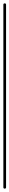

<svg xmlns="http://www.w3.org/2000/svg" viewBox="-20 -1120 56 1140"><path d="M0 -8H16V-1092H0ZM8 -16Q4 -16 2 -14Q0 -12 0 -8Q0 -4 2 -2Q4 0 8 0Q12 0 14 -2Q16 -4 16 -8Q16 -12 14 -14Q12 -16 8 -16ZM8 -1100Q4 -1100 2 -1098Q0 -1096 0 -1092Q0 -1088 2 -1086Q4 -1084 8 -1084Q12 -1084 14 -1086Q16 -1088 16 -1092Q16 -1096 14 -1098Q12 -1100 8 -1100Z"/></svg>

Font: Wavefont ExtraLight
Style: Regular
Weight: 250
Version: Version 3.004;gftools[0.9.33]